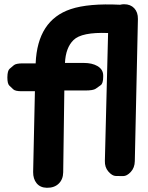

<svg xmlns="http://www.w3.org/2000/svg" viewBox="-20 -806 696 902"><path d="M14.6 -442.9Q14.6 -412.6 23.9 -403.8Q33.2 -395 42.5 -386.2Q51.8 -377.4 82 -377.4H144L135.7 2Q135.3 34.2 151.9 54.7Q168.9 75.7 200.2 76.2Q234.9 76.7 255.4 57.1Q276.4 37.1 276.9 3.4L282.2 -380.9H380.4Q418 -380.9 429.7 -389.2Q441.4 -397.5 453.1 -405.8Q464.8 -414.1 464.8 -445.3Q464.8 -448.2 464.8 -451.2Q464.8 -479.5 438 -495.6Q412.6 -510.3 374 -510.3H285.2Q288.6 -582 325.2 -617.7Q363.3 -655.8 487.8 -650.9L472.7 -50.3Q471.7 -20.5 488.8 -0.5Q506.8 20.5 524.2 20.8Q541.5 21 558.6 21.2Q575.7 21.5 594.2 2Q612.8 -18.1 613.3 -48.8L627.9 -716.8Q628.4 -748.5 610.4 -767.6Q592.8 -786.1 563 -786.1Q553.2 -786.1 544.4 -783.7Q396 -791 312.5 -763.2Q155.8 -710.9 147.5 -508.3H87.4Q55.2 -508.3 45.2 -499.8Q35.2 -491.2 25.1 -482.7Q15.1 -474.1 14.6 -442.9Z"/></svg>

Font: Comic Relief
Style: Bold
Weight: 700
Designer: Jeff Davis
Foundry: Loudifier
Version: Version 1.200; ttfautohint (v1.8.4.7-5d5b)